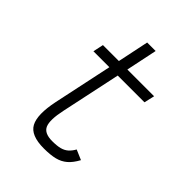

<svg xmlns="http://www.w3.org/2000/svg" viewBox="-228 -921 1056 1056"><g transform="rotate(45 300.0 -393.0)"><path d="M301 14Q199 14 170.5 -39.5Q142 -93 167 -213L240 -557H116L129 -618H253L291 -800H357L319 -618H527L513 -557H305L231 -209Q212 -121 227.5 -84Q243 -47 305 -47Q342 -47 365 -53Q388 -59 404 -73Q420 -87 433 -110L491 -85Q470 -46 445 -24.5Q420 -3 386 5.5Q352 14 301 14Z"/></g></svg>

Font: Victor Mono Thin Light
Style: Italic
Weight: 300
Italic angle: -12°
Monospace: yes
Version: Version 1.561;gftools[0.9.30]